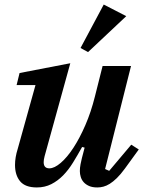

<svg xmlns="http://www.w3.org/2000/svg" viewBox="-20 -812 636 844"><path d="M142 12Q91 12 68.5 -15Q46 -42 46 -87Q46 -120 58 -158L136 -438H53L66 -491L289 -534L176 -125Q172 -110 172 -99Q172 -72 197 -72Q219 -72 247 -96Q275 -120 302.5 -162Q330 -204 355 -261.5Q380 -319 397 -387L431 -522H556L442 -69L460 -61L557 -176L590 -155L529 -71Q510 -45 493.5 -29Q477 -13 462.5 -4Q448 5 434.5 8.5Q421 12 408 12Q386 12 371.5 5.5Q357 -1 348 -11Q339 -21 335 -34Q331 -47 331 -60Q331 -74 334 -90Q337 -106 340 -117L352 -163L341 -166Q321 -130 301 -97.5Q281 -65 257.5 -41Q234 -17 205.5 -2.5Q177 12 142 12ZM334 -601 436 -792 535 -741 367 -583Z"/></svg>

Font: IBM Plex Serif SemiBold
Style: Italic
Weight: 600
Italic angle: -14°
Designer: Mike Abbink, Paul van der Laan, Pieter van Rosmalen
Foundry: Bold Monday
Version: Version 2.5